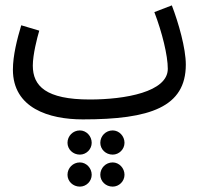

<svg xmlns="http://www.w3.org/2000/svg" viewBox="-20 -423 766 714"><path d="M288 21C539 21 671 -25 671 -183C671 -243 644 -338 619 -403L554 -378C583 -302 604 -217 604 -167C604 -81 445 -53 314 -53C151 -53 102 -103 102 -179C102 -220 118 -282 126 -309L59 -329C44 -279 28 -217 28 -164C28 -21 162 21 288 21ZM399 152C423 152 443 132 443 108C443 83 423 62 399 62C373 62 353 83 353 108C353 132 373 152 399 152ZM277 152C301 152 321 132 321 108C321 83 301 62 277 62C251 62 231 83 231 108C231 132 251 152 277 152ZM399 271C423 271 443 251 443 227C443 202 423 181 399 181C373 181 353 202 353 227C353 251 373 271 399 271ZM277 271C301 271 321 251 321 227C321 202 301 181 277 181C251 181 231 202 231 227C231 251 251 271 277 271Z"/></svg>

Font: Noto Sans Arabic UI XCn
Style: Regular
Weight: 400
Width: 2
Designer: Monotype Design Team, Nadine Chahine and Nizar Qandah
Foundry: Monotype Imaging Inc.
Version: Version 2.010